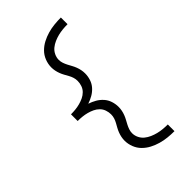

<svg xmlns="http://www.w3.org/2000/svg" viewBox="-289 -929 1178 1178"><g transform="rotate(-45 300.0 -340.0)"><path d="M488 153Q459 153 430 150Q401 147 373 139Q345 131 319 117.5Q293 104 272.5 83.5Q252 63 241 35Q230 7 230 -22Q230 -37 233 -52Q236 -67 241.5 -81.5Q247 -96 254.5 -109.5Q262 -123 269.5 -136.5Q277 -150 281.5 -164.5Q286 -179 286 -195Q286 -214 279.5 -233Q273 -252 259 -266Q245 -280 227 -288.5Q209 -297 190 -302Q171 -307 151.5 -309Q132 -311 112 -311V-324V-369Q132 -369 151.5 -371Q171 -373 190 -378Q209 -383 227 -391.5Q245 -400 259 -414Q273 -428 279.5 -447Q286 -466 286 -485Q286 -501 281.5 -515.5Q277 -530 269.5 -543.5Q262 -557 254.5 -570.5Q247 -584 241.5 -598.5Q236 -613 233 -628Q230 -643 230 -658Q230 -687 241 -715Q252 -743 272.5 -763.5Q293 -784 319 -797.5Q345 -811 373 -819Q401 -827 430 -830Q459 -833 488 -833V-775Q467 -775 446 -773Q425 -771 405 -766Q385 -761 365.5 -752.5Q346 -744 330 -731Q314 -718 304.5 -698.5Q295 -679 295 -658Q295 -643 300 -628.5Q305 -614 312 -600.5Q319 -587 326.5 -573.5Q334 -560 339.5 -545.5Q345 -531 348 -516Q351 -501 351 -485Q351 -460 343 -435.5Q335 -411 318 -392Q301 -373 279 -360.5Q257 -348 233 -340Q257 -332 279 -319.5Q301 -307 318 -288Q335 -269 343 -244.5Q351 -220 351 -195Q351 -179 348 -164Q345 -149 339.5 -134.5Q334 -120 326.5 -106.5Q319 -93 312 -79.5Q305 -66 300 -51.5Q295 -37 295 -22Q295 -1 304.5 18.5Q314 38 330 51Q346 64 365.5 72.5Q385 81 405 86Q425 91 446 93Q467 95 488 95Z"/></g></svg>

Font: Iosevka Aile Custom Light
Style: Regular
Weight: 300
Designer: Belleve Invis
Foundry: Belleve Invis
Version: Version 17.0.2; ttfautohint (v1.8.3)